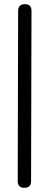

<svg xmlns="http://www.w3.org/2000/svg" viewBox="-20 -770 236 920"><path d="M130.9 -717.8 128.9 98.1Q128.9 129.9 97.2 129.9Q64.9 129.9 64.9 98.1L66.9 -717.8Q66.9 -750 99.1 -750Q114.7 -750.5 122.8 -742.2Q130.9 -733.9 130.9 -717.8Z"/></svg>

Font: Arcon Rounded-
Style: Regular
Weight: 400
Designer: M. Zarth
Foundry: martin zarth - visuelle & digitale kommunikation
Version: Version 1.110;PS 001.110;hotconv 1.0.70;makeotf.lib2.5.58329